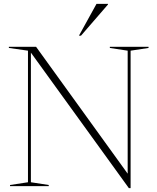

<svg xmlns="http://www.w3.org/2000/svg" viewBox="-20 -955 808 985"><path d="M123.5 -20V-695L25.5 -709V-715H165L635 -64V-695L543.5 -709V-715H742V-709L650 -695V10H641L138.5 -685V-20L230 -6V0H31.5V-6ZM385 -772 475 -935H534V-932L395.5 -772Z"/></svg>

Font: Newsreader Display ExtraLight
Style: Regular
Weight: 275
Designer: Hugues Gentile
Foundry: Production Type
Version: Version 1.002